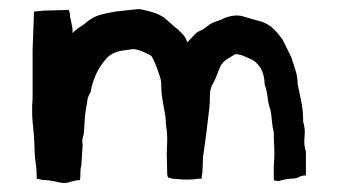

<svg xmlns="http://www.w3.org/2000/svg" viewBox="-20 -374 736 418"><path d="M576 -12Q578 -35 577 -53.5Q576 -72 576 -86Q573 -98 572 -110.5Q571 -123 569 -134Q564 -148 562.5 -162.5Q561 -177 556 -191Q556 -206 550.5 -219.5Q545 -233 531 -243Q520 -248 511 -252Q502 -256 492 -256Q487 -253 475.5 -246Q464 -239 459 -228Q454 -216 450.5 -206.5Q447 -197 443 -191Q437 -181 437 -167Q437 -153 436 -142Q436 -140 435 -132.5Q434 -125 433 -116Q432 -107 431 -99.5Q430 -92 430 -90L422 -32Q422 -25 421.5 -18.5Q421 -12 421 -5Q421 0 420 5Q419 10 419 15H413Q401 17 387.5 17Q374 17 356 15Q351 14 347.5 13Q344 12 344 2Q344 -10 343.5 -20Q343 -30 343 -41Q344 -56 344 -71.5Q344 -87 341 -105Q341 -118 338 -133Q335 -148 333 -162Q331 -175 331 -188.5Q331 -202 326 -213Q323 -223 319.5 -231.5Q316 -240 311 -250Q310 -252 309 -252.5Q308 -253 307 -254L300 -257Q289 -264 273 -267H269L247 -264Q227 -261 215 -250Q186 -221 177 -173Q171 -164 170 -154.5Q169 -145 167 -136Q165 -125 164.5 -113.5Q164 -102 163 -91Q163 -83 160.5 -75Q158 -67 160 -60Q160 -58 159.5 -51Q159 -44 158.5 -36Q158 -28 157.5 -21Q157 -14 157 -12Q155 -8 155 4Q155 16 154 18Q149 18 142.5 19.5Q136 21 129 23Q123 25 115 24Q107 23 100 21Q85 18 78 18Q71 18 60 15Q60 9 59.5 -0.5Q59 -10 57.5 -20.5Q56 -31 55.5 -41Q55 -51 55 -56Q55 -59 54.5 -66.5Q54 -74 53.5 -82.5Q53 -91 52 -98.5Q51 -106 51 -109Q50 -119 50 -127Q50 -135 50 -145Q51 -155 51 -164Q51 -173 51 -182V-265Q51 -268 51.5 -280.5Q52 -293 52.5 -307Q53 -321 53.5 -333.5Q54 -346 54 -349Q59 -349 67 -350Q75 -351 80 -351Q90 -351 98.5 -351.5Q107 -352 116 -352Q126 -352 126 -352.5Q126 -353 130 -352Q133 -343 132.5 -340.5Q132 -338 134 -331Q135 -326 136.5 -319Q138 -312 138 -307V-302Q147 -311 156 -316.5Q165 -322 170 -327Q184 -338 199 -342Q214 -346 233 -349L278 -354H285Q300 -351 312 -347.5Q324 -344 337 -336L362 -314Q368 -310 370 -307Q375 -303 379.5 -297.5Q384 -292 388 -282Q393 -287 397 -291.5Q401 -296 406 -301Q408 -303 411.5 -305Q415 -307 420 -309Q428 -314 432 -317.5Q436 -321 444 -325Q449 -327 455.5 -329Q462 -331 467 -334Q491 -344 510.5 -338Q530 -332 549 -327Q564 -322 574.5 -312Q585 -302 595 -288L614 -250Q619 -235 623.5 -220.5Q628 -206 628 -191Q632 -172 636 -152.5Q640 -133 640 -109Q645 -94 643 -76Q641 -58 646 -44V8Q636 8 630.5 11.5Q625 15 614 15Q609 15 601 16.5Q593 18 588 20Q583 20 579.5 19.5Q576 19 576 15Z"/></svg>

Font: Kirang Haerang
Style: Regular
Weight: 400
Version: Version 1.00